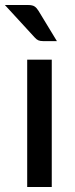

<svg xmlns="http://www.w3.org/2000/svg" viewBox="-36 -746 300 766"><path d="M170.5 -508V0H72.5V-508ZM76 -726Q93.5 -726 102 -720.2Q110.5 -714.5 117.5 -703L191 -582H135.5Q124 -582 116.8 -585.2Q109.5 -588.5 102 -597L-16.5 -726Z"/></svg>

Font: LatoLatin Medium
Style: Regular
Weight: 500
Designer: Lukasz Dziedzic with Adam Twardoch and Botio Nikoltchev
Foundry: tyPoland Lukasz Dziedzic
Version: Version 2.015; 2015-08-06; http://www.latofonts.com/